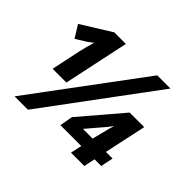

<svg xmlns="http://www.w3.org/2000/svg" viewBox="-152 -949 1184 1184"><g transform="rotate(45 440.5 -357.0)"><path d="M768.1 -74.2H710L694.3 -0.5H578.1L594.2 -74.2H412.1L427.2 -159.2L659.2 -431.2H786.1L727.1 -156.2H785.2ZM611.3 -156.2 639.6 -269 650.4 -305.2Q644 -295.4 629.4 -276.9Q614.7 -258.3 526.4 -156.2ZM732.4 -713.9 203.1 0H86.4L617.2 -713.9ZM242.2 -713.9H343.3L252.4 -286.1H132.3L173.3 -480Q185.1 -533.2 200.2 -581.1Q192.4 -573.7 161.1 -551.8L97.2 -512.2L47.4 -592.8Z"/></g></svg>

Font: TypoPRO Open Sans
Style: Bold Italic
Weight: 700
Italic angle: -12°
Foundry: Ascender Corporation
Version: Version 1.10